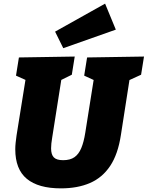

<svg xmlns="http://www.w3.org/2000/svg" viewBox="-20 -1021 812 1056"><path d="M459 -705 772 -710 756 -610 673 -572 695 -600 645 -279Q629 -173 586 -108.5Q543 -44 475 -14.5Q407 15 315 15Q191 15 127.5 -37.5Q64 -90 64 -200Q64 -217 66 -236Q68 -255 71 -276L123 -600L139 -573L68 -605L84 -705L391 -710L375 -610L298 -572L320 -600L267 -264Q264 -247 262.5 -232Q261 -217 261 -205Q261 -171 276 -155.5Q291 -140 327 -140Q366 -140 389.5 -156.5Q413 -173 427 -206.5Q441 -240 449 -291L498 -600L517 -571L443 -605ZM328 -756 283 -847 558 -1001 617 -858Z"/></svg>

Font: Bitter Thin Black
Style: Italic
Weight: 900
Italic angle: -9°
Version: Version 3.020